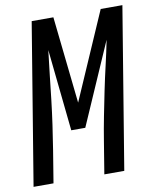

<svg xmlns="http://www.w3.org/2000/svg" viewBox="-96 -799 701 863"><g transform="rotate(-10 254.5 -367.5)"><path d="M-13 0 108 -735H207L250 -338L423 -735H522L401 0H310L334 -147Q343 -203 354 -259Q365 -315 376.5 -371Q388 -427 401 -482.5Q414 -538 425 -594L262 -221H198L159 -594Q152 -538 146 -482.5Q140 -427 133.5 -371Q127 -315 119 -259Q111 -203 102 -147L78 0Z"/></g></svg>

Font: Iosevka SS18 Medium
Style: Italic
Weight: 500
Italic angle: -9°
Monospace: yes
Designer: Belleve Invis
Foundry: Belleve Invis
Version: Version 25.1.1; ttfautohint (v1.8.4)